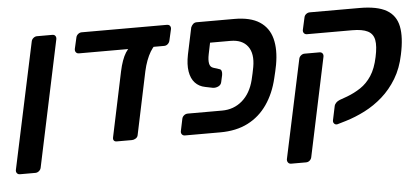

<svg xmlns="http://www.w3.org/2000/svg" viewBox="-53 -680 2148 981"><g transform="rotate(-5 1021.0 -190.0)"><path d="M18 124Q8 124 2.5 117Q-3 110 -1 100L137 -547Q139 -557 147.5 -564Q156 -571 166 -571H245Q255 -571 260 -564Q265 -557 263 -547L126 100Q124 110 115.5 117Q107 124 97 124Z M525 0Q515 0 510.5 -6Q506 -12 508 -22L578 -354Q591 -415 612 -448.5Q633 -482 658 -482H787Q762 -482 738.5 -442.5Q715 -403 702 -345L634 -22Q632 -12 622.5 -6Q613 0 603 0ZM372 -465Q362 -465 356.5 -472Q351 -479 353 -490L366 -547Q368 -557 376.5 -564Q385 -571 395 -571H832Q843 -571 848 -564Q853 -557 851 -547L838 -490Q836 -480 828 -472.5Q820 -465 809 -465Z M1044 -461 1032 -403Q1026 -374 1029.5 -355.5Q1033 -337 1049 -332L1080 -322Q1088 -320 1090.5 -311.5Q1093 -303 1091 -291L1083 -255Q1080 -241 1066.5 -234.5Q1053 -228 1038 -230L999 -238Q968 -244 948 -265.5Q928 -287 922 -323.5Q916 -360 926 -410L955 -547Q959 -557 966.5 -564Q974 -571 985 -571H1178Q1260 -571 1307 -540.5Q1354 -510 1369 -453.5Q1384 -397 1370 -319Q1367 -304 1363 -285.5Q1359 -267 1355 -252Q1337 -175 1297.5 -118Q1258 -61 1198 -30.5Q1138 0 1056 0H875Q865 0 859.5 -7Q854 -14 856 -24L869 -86Q871 -96 879.5 -103Q888 -110 899 -110H1075Q1135 -110 1178.5 -147.5Q1222 -185 1239 -253Q1243 -268 1246.5 -285.5Q1250 -303 1253 -318Q1265 -386 1237 -423.5Q1209 -461 1149 -461Z M1403 191Q1393 191 1387.5 184Q1382 177 1383 167L1491 -339Q1493 -349 1501.5 -356Q1510 -363 1520 -363H1596Q1607 -363 1612 -356Q1617 -349 1615 -339L1508 167Q1506 177 1498 184Q1490 191 1479 191ZM1656 11Q1646 13 1639.5 6Q1633 -1 1635 -11L1650 -82Q1652 -92 1660 -100Q1668 -108 1679 -112L1718 -126Q1755 -140 1787.5 -161.5Q1820 -183 1844 -219.5Q1868 -256 1880 -314Q1892 -369 1886 -401Q1880 -433 1852.5 -447Q1825 -461 1773 -461H1541Q1531 -461 1525.5 -468Q1520 -475 1522 -485L1536 -548Q1538 -558 1546.5 -564.5Q1555 -571 1565 -571H1820Q1911 -571 1958.5 -543.5Q2006 -516 2017.5 -459.5Q2029 -403 2010 -315Q1996 -246 1964.5 -194Q1933 -142 1890.5 -104.5Q1848 -67 1799 -42Q1750 -17 1700 -2Z"/></g></svg>

Font: Rubik Medium
Style: Italic
Weight: 500
Italic angle: -12°
Designer: Hubert and Fischer
Foundry: Hubert and Fischer
Version: Version 2.300;gftools[0.9.30]